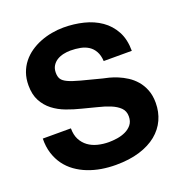

<svg xmlns="http://www.w3.org/2000/svg" viewBox="-134 -845 917 975"><g transform="rotate(-20 324.5 -357.5)"><path d="M175.8 -236.8Q175.8 -201.2 188.7 -176.3Q201.7 -151.4 223.4 -135.5Q245.1 -119.6 273.9 -112.3Q302.7 -105 334 -105Q354.5 -105 378.9 -108.6Q403.3 -112.3 424.3 -122.1Q445.3 -131.8 459.2 -149.2Q473.1 -166.5 473.1 -193.8Q473.1 -222.7 454.6 -240.7Q436 -258.8 406 -271Q376 -283.2 338.1 -292.2Q300.3 -301.3 261.2 -312Q221.2 -321.8 182.9 -336.2Q144.5 -350.6 114.5 -373.8Q84.5 -397 66.2 -431.2Q47.9 -465.3 47.9 -515.1Q47.9 -551.8 58.6 -582Q69.3 -612.3 88.4 -636.2Q107.4 -660.2 133.1 -678Q158.7 -695.8 188.5 -707.5Q218.3 -719.2 250.5 -725.1Q282.7 -731 314.9 -731Q370.6 -731 422.4 -718.3Q474.1 -705.6 513.9 -678Q553.7 -650.4 577.4 -606.7Q601.1 -563 601.1 -501H449.2Q447.3 -532.7 435.5 -553.7Q423.8 -574.7 405 -586.9Q386.2 -599.1 361.3 -604Q336.4 -608.9 308.1 -608.9Q289.1 -608.9 270 -604.7Q251 -600.6 235.4 -591.1Q219.7 -581.5 210 -565.9Q200.2 -550.3 200.2 -527.8Q200.2 -506.8 208.5 -493.7Q216.8 -480.5 240 -469.7Q263.2 -459 304.7 -448Q346.2 -437 413.1 -419.9Q426.3 -417.5 447 -412.1Q467.8 -406.7 491.5 -397Q515.1 -387.2 538.8 -372.1Q562.5 -356.9 581.8 -334.7Q601.1 -312.5 613 -282.2Q625 -252 625 -211.9Q625 -162.6 606 -120.8Q586.9 -79.1 549.6 -48.6Q512.2 -18.1 456.8 -1Q401.4 16.1 328.1 16.1Q288.6 16.1 250.5 9.8Q212.4 3.4 178.2 -10Q144 -23.4 115.5 -43.9Q86.9 -64.5 66.4 -92.5Q45.9 -120.6 34.4 -156.7Q22.9 -192.9 23.9 -236.8Z"/></g></svg>

Font: XB Khoramshahr
Style: Bold
Weight: 700
Designer: Behnam
Foundry: Irmug
Version: Version 8.005 2009